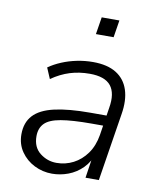

<svg xmlns="http://www.w3.org/2000/svg" viewBox="-80 -752 681 823"><g transform="rotate(10 261.0 -340.5)"><path d="M202 8Q161 8 125 -10Q89 -28 66.5 -60.5Q44 -93 44 -136Q44 -187 73 -218.5Q102 -250 163 -264Q224 -278 319 -278H400L393 -233H333Q248 -233 199 -224.5Q150 -216 129.5 -195Q109 -174 109 -139Q109 -91 141 -66Q173 -41 213 -41Q252 -41 286 -58.5Q320 -76 344 -109.5Q368 -143 376 -191L395 -313Q406 -377 380 -409.5Q354 -442 288 -442Q242 -442 202 -429.5Q162 -417 123 -390L103 -437Q127 -454 158 -467Q189 -480 223.5 -487Q258 -494 293 -494Q356 -494 394.5 -470Q433 -446 447.5 -401.5Q462 -357 452 -296L405 0H347L364 -113H374Q361 -72 334 -45Q307 -18 272.5 -5Q238 8 202 8ZM284 -614 296 -689H373L361 -614Z"/></g></svg>

Font: Nunito Sans 12pt Light
Style: Italic
Weight: 300
Italic angle: -9°
Designer: Vernon Adams
Foundry: Vernon Adams
Version: Version 3.101;gftools[0.9.27]